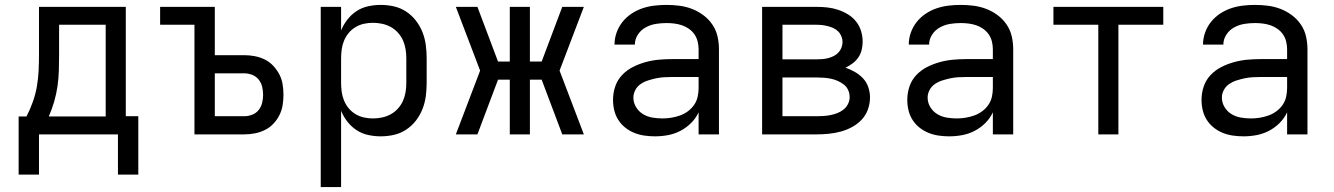

<svg xmlns="http://www.w3.org/2000/svg" viewBox="-20 -548 5440 783"><path d="M56 164V-73H88Q103 -102 114 -133Q125 -164 130.5 -196Q136 -228 137.5 -260.5Q139 -293 139 -325V-520H493V-74H544V164H461V0H139V164ZM179 -73H411V-447H221V-325Q221 -293 220 -260.5Q219 -228 214.5 -196.5Q210 -165 201 -134Q192 -103 179 -73Z M773 0V-447H633V-520H856V-323H976Q997 -323 1018.5 -319Q1040 -315 1059.5 -305.5Q1079 -296 1094 -280Q1109 -264 1119 -245Q1129 -226 1132.5 -204.5Q1136 -183 1136 -161Q1136 -140 1132.5 -118.5Q1129 -97 1119 -77.5Q1109 -58 1094 -42.5Q1079 -27 1059.5 -17.5Q1040 -8 1018.5 -4Q997 0 976 0ZM856 -74H976Q992 -74 1008 -80Q1024 -86 1034.5 -99Q1045 -112 1049 -128.5Q1053 -145 1053 -161Q1053 -178 1049 -194.5Q1045 -211 1034.5 -224Q1024 -237 1008 -243Q992 -249 976 -249H856Z M1288 215V-520H1371V-424Q1381 -448 1397 -468.5Q1413 -489 1434.5 -503Q1456 -517 1481.5 -522.5Q1507 -528 1532 -528Q1560 -528 1586.5 -522Q1613 -516 1636 -501Q1659 -486 1676 -464Q1693 -442 1703 -416.5Q1713 -391 1716.5 -364Q1720 -337 1720 -310V-210Q1720 -183 1716.5 -156Q1713 -129 1703 -103.5Q1693 -78 1676 -56Q1659 -34 1636 -19Q1613 -4 1586.5 2Q1560 8 1532 8Q1507 8 1481.5 2.5Q1456 -3 1434.5 -17Q1413 -31 1397 -51.5Q1381 -72 1371 -96V215ZM1501 -65Q1520 -65 1538.5 -69Q1557 -73 1573.5 -82Q1590 -91 1603 -105.5Q1616 -120 1623.5 -137Q1631 -154 1634 -172.5Q1637 -191 1637 -210V-310Q1637 -329 1634 -347.5Q1631 -366 1623.5 -383Q1616 -400 1603 -414.5Q1590 -429 1573.5 -438Q1557 -447 1538.5 -451Q1520 -455 1501 -455Q1482 -455 1464 -451Q1446 -447 1430 -437.5Q1414 -428 1402 -413.5Q1390 -399 1383 -382Q1376 -365 1373.5 -346.5Q1371 -328 1371 -310V-210Q1371 -192 1373.5 -173.5Q1376 -155 1383 -138Q1390 -121 1402 -106.5Q1414 -92 1430 -82.5Q1446 -73 1464 -69Q1482 -65 1501 -65Z M1839 0 1938 -260 1839 -520H1927L2011 -297H2059V-520H2141V-297H2189L2273 -520H2361L2262 -260L2361 0H2273L2189 -223H2141V0H2059V-223H2011L1927 0Z M2651 8Q2630 8 2608.5 5Q2587 2 2567 -6Q2547 -14 2530 -27.5Q2513 -41 2501.5 -59Q2490 -77 2485 -98Q2480 -119 2480 -141Q2480 -169 2489 -195.5Q2498 -222 2517 -242Q2536 -262 2560.5 -274.5Q2585 -287 2612 -294.5Q2639 -302 2666.5 -304.5Q2694 -307 2721 -307H2829V-347Q2829 -363 2825 -379Q2821 -395 2812 -408Q2803 -421 2789.5 -430.5Q2776 -440 2761 -445Q2746 -450 2730 -452Q2714 -454 2698 -454Q2676 -454 2654.5 -450.5Q2633 -447 2613.5 -436.5Q2594 -426 2581.5 -407Q2569 -388 2569 -366H2486Q2486 -391 2494.5 -415Q2503 -439 2518.5 -458.5Q2534 -478 2555 -492Q2576 -506 2599.5 -514Q2623 -522 2648 -525Q2673 -528 2698 -528Q2725 -528 2751.5 -524.5Q2778 -521 2802.5 -511.5Q2827 -502 2848.5 -486Q2870 -470 2885 -448Q2900 -426 2906 -400Q2912 -374 2912 -347V0H2829V-90Q2818 -66 2798.5 -46.5Q2779 -27 2755 -14.5Q2731 -2 2704.5 3Q2678 8 2651 8ZM2682 -65Q2700 -65 2718 -68Q2736 -71 2753 -77Q2770 -83 2785 -94Q2800 -105 2810.5 -120Q2821 -135 2825 -153Q2829 -171 2829 -189V-234H2721Q2705 -234 2688 -233Q2671 -232 2655 -228.5Q2639 -225 2623 -220Q2607 -215 2593 -205.5Q2579 -196 2571 -181Q2563 -166 2563 -150Q2563 -129 2574 -111Q2585 -93 2602.5 -82.5Q2620 -72 2640.5 -68.5Q2661 -65 2682 -65Z M3088 0V-520H3311Q3333 -520 3355 -517.5Q3377 -515 3398 -508Q3419 -501 3438 -489.5Q3457 -478 3471 -460.5Q3485 -443 3491.5 -421.5Q3498 -400 3498 -378Q3498 -361 3494 -344.5Q3490 -328 3480.5 -314Q3471 -300 3457 -289.5Q3443 -279 3428 -272Q3448 -265 3466.5 -254.5Q3485 -244 3499.5 -228.5Q3514 -213 3521 -192.5Q3528 -172 3528 -151Q3528 -126 3519.5 -102Q3511 -78 3494 -60Q3477 -42 3455 -30Q3433 -18 3409 -11.5Q3385 -5 3360.5 -2.5Q3336 0 3311 0ZM3171 -306H3311Q3323 -306 3334.5 -307Q3346 -308 3357.5 -311Q3369 -314 3380 -319.5Q3391 -325 3399 -333.5Q3407 -342 3411.5 -353.5Q3416 -365 3416 -377Q3416 -388 3411.5 -399.5Q3407 -411 3398.5 -419.5Q3390 -428 3379.5 -433Q3369 -438 3357.5 -441Q3346 -444 3334.5 -445.5Q3323 -447 3311 -447H3171ZM3171 -74H3311Q3325 -74 3339.5 -75Q3354 -76 3368.5 -79Q3383 -82 3396.5 -87.5Q3410 -93 3421 -102Q3432 -111 3438.5 -124.5Q3445 -138 3445 -152Q3445 -152 3445 -152Q3445 -152 3445 -152Q3445 -167 3439 -180.5Q3433 -194 3421.5 -203Q3410 -212 3396.5 -218Q3383 -224 3368.5 -227Q3354 -230 3339.5 -231Q3325 -232 3311 -232H3171Z M3851 8Q3830 8 3808.5 5Q3787 2 3767 -6Q3747 -14 3730 -27.5Q3713 -41 3701.5 -59Q3690 -77 3685 -98Q3680 -119 3680 -141Q3680 -169 3689 -195.5Q3698 -222 3717 -242Q3736 -262 3760.5 -274.5Q3785 -287 3812 -294.5Q3839 -302 3866.5 -304.5Q3894 -307 3921 -307H4029V-347Q4029 -363 4025 -379Q4021 -395 4012 -408Q4003 -421 3989.5 -430.5Q3976 -440 3961 -445Q3946 -450 3930 -452Q3914 -454 3898 -454Q3876 -454 3854.5 -450.5Q3833 -447 3813.5 -436.5Q3794 -426 3781.5 -407Q3769 -388 3769 -366H3686Q3686 -391 3694.5 -415Q3703 -439 3718.5 -458.5Q3734 -478 3755 -492Q3776 -506 3799.5 -514Q3823 -522 3848 -525Q3873 -528 3898 -528Q3925 -528 3951.5 -524.5Q3978 -521 4002.5 -511.5Q4027 -502 4048.5 -486Q4070 -470 4085 -448Q4100 -426 4106 -400Q4112 -374 4112 -347V0H4029V-90Q4018 -66 3998.5 -46.5Q3979 -27 3955 -14.5Q3931 -2 3904.5 3Q3878 8 3851 8ZM3882 -65Q3900 -65 3918 -68Q3936 -71 3953 -77Q3970 -83 3985 -94Q4000 -105 4010.5 -120Q4021 -135 4025 -153Q4029 -171 4029 -189V-234H3921Q3905 -234 3888 -233Q3871 -232 3855 -228.5Q3839 -225 3823 -220Q3807 -215 3793 -205.5Q3779 -196 3771 -181Q3763 -166 3763 -150Q3763 -129 3774 -111Q3785 -93 3802.5 -82.5Q3820 -72 3840.5 -68.5Q3861 -65 3882 -65Z M4459 0V-447H4276V-520H4724V-447H4541V0Z M5051 8Q5030 8 5008.5 5Q4987 2 4967 -6Q4947 -14 4930 -27.5Q4913 -41 4901.5 -59Q4890 -77 4885 -98Q4880 -119 4880 -141Q4880 -169 4889 -195.5Q4898 -222 4917 -242Q4936 -262 4960.5 -274.5Q4985 -287 5012 -294.5Q5039 -302 5066.5 -304.5Q5094 -307 5121 -307H5229V-347Q5229 -363 5225 -379Q5221 -395 5212 -408Q5203 -421 5189.5 -430.5Q5176 -440 5161 -445Q5146 -450 5130 -452Q5114 -454 5098 -454Q5076 -454 5054.5 -450.5Q5033 -447 5013.5 -436.5Q4994 -426 4981.5 -407Q4969 -388 4969 -366H4886Q4886 -391 4894.5 -415Q4903 -439 4918.5 -458.5Q4934 -478 4955 -492Q4976 -506 4999.5 -514Q5023 -522 5048 -525Q5073 -528 5098 -528Q5125 -528 5151.5 -524.5Q5178 -521 5202.5 -511.5Q5227 -502 5248.5 -486Q5270 -470 5285 -448Q5300 -426 5306 -400Q5312 -374 5312 -347V0H5229V-90Q5218 -66 5198.5 -46.5Q5179 -27 5155 -14.5Q5131 -2 5104.5 3Q5078 8 5051 8ZM5082 -65Q5100 -65 5118 -68Q5136 -71 5153 -77Q5170 -83 5185 -94Q5200 -105 5210.5 -120Q5221 -135 5225 -153Q5229 -171 5229 -189V-234H5121Q5105 -234 5088 -233Q5071 -232 5055 -228.5Q5039 -225 5023 -220Q5007 -215 4993 -205.5Q4979 -196 4971 -181Q4963 -166 4963 -150Q4963 -129 4974 -111Q4985 -93 5002.5 -82.5Q5020 -72 5040.5 -68.5Q5061 -65 5082 -65Z"/></svg>

Font: Iosevka SS04 Extended
Style: Regular
Weight: 400
Width: 7
Monospace: yes
Designer: Belleve Invis
Foundry: Belleve Invis
Version: Version 19.0.0; ttfautohint (v1.8.4)